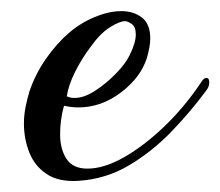

<svg xmlns="http://www.w3.org/2000/svg" viewBox="-20 -317 396 345"><path d="M120 8Q85 10 63.5 -4.5Q42 -19 32.5 -43.5Q23 -68 23 -95Q23 -110 26 -125Q29 -140 33 -153Q44 -185 63 -212Q82 -239 104 -258Q125 -276 150.5 -286.5Q176 -297 198 -297Q220 -297 235 -285.5Q250 -274 250 -248Q250 -234 244 -213Q233 -178 197.5 -151Q162 -124 121 -124Q109 -124 95 -127Q88 -102 88 -76Q88 -49 99.5 -31.5Q111 -14 137 -14Q167 -14 203 -34.5Q239 -55 275.5 -90Q312 -125 342 -170Q346 -177 351 -177Q356 -177 356 -169Q356 -161 351 -155Q324 -118 289 -81.5Q254 -45 212 -20Q170 5 120 8ZM114 -141Q131 -141 151 -154Q171 -167 188.5 -185Q206 -203 213 -218Q224 -240 224 -255Q224 -269 216.5 -274Q209 -279 205 -279Q195 -279 177.5 -268Q160 -257 143 -233Q127 -212 115 -188Q103 -164 100 -144Q106 -141 114 -141Z"/></svg>

Font: Gwendolyn
Style: Bold
Weight: 700
Designer: Robert E. Leuschke
Foundry: Robert E. Leuschke
Version: Version 1.010; ttfautohint (v1.8.3)